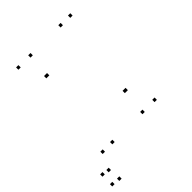

<svg xmlns="http://www.w3.org/2000/svg" viewBox="-290 -858 1176 1176"><g transform="rotate(-45 298.0 -270.5)"><path d="M95.3 10V-10H75.3V10ZM42 115.3V95.3H22V115.3ZM-3.8 107.3V87.3H-23.8V107.3ZM-3.8 192V172H-23.8V192ZM50.7 198.7V178.7H30.7V198.7ZM179 10V-10H159V10ZM544.7 10V-10H524.7V10ZM544.7 -720V-740H524.7V-720ZM461 -720V-740H441V-720ZM461 -157.5V-177.5H441V-157.5ZM455 -157.5V-177.5H435V-157.5ZM200.2 -720V-740H180.2V-720ZM95.3 -720V-740H75.3V-720ZM95.3 10V-10H75.3V10ZM179 10V-10H159V10ZM179 -561.7V-581.7H159V-561.7ZM185 -561.7V-581.7H165V-561.7ZM439.8 10V-10H419.8V10Z"/></g></svg>

Font: Monaspace Neon Dots Var
Style: Regular
Weight: 400
Designer: Riley Cran and the Lettermatic Team
Version: Version 1.100 (Monaspace Neon Dots)